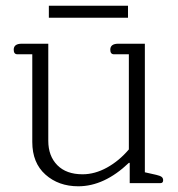

<svg xmlns="http://www.w3.org/2000/svg" viewBox="-20 -641 622 672"><path d="M151 -621H428V-579H151ZM93 -144V-451H41Q28 -451 28 -467Q28 -488 56 -488H149V-148Q149 -95 180.5 -63Q212 -31 269 -31Q312 -31 354.5 -54.5Q397 -78 431 -118V-451H379Q366 -451 366 -467Q366 -488 394 -488H487V-38L527 -29Q540 -26 545.5 -22Q551 -18 551 -10Q551 0 541 0H434V-71H431Q345 11 254 11Q185 11 139 -30Q93 -71 93 -144Z"/></svg>

Font: Maitree Light
Style: Regular
Weight: 300
Designer: CadsonDemak Team
Foundry: CadsonDemak
Version: Version 1.001